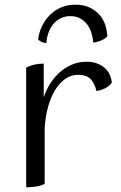

<svg xmlns="http://www.w3.org/2000/svg" viewBox="-20 -794 517 821"><path d="M92 -505Q125 -522 167 -522V-378Q177 -408 194 -435.5Q211 -463 234.5 -484Q258 -505 287 -517.5Q316 -530 351 -530Q378 -530 398 -521.5Q418 -513 431 -500.5Q444 -488 450.5 -472Q457 -456 458 -441Q450 -427 430.5 -417Q411 -407 392 -405Q387 -432 370 -453Q353 -474 313 -474Q284 -474 259.5 -457Q235 -440 216 -409.5Q197 -379 185.5 -337Q174 -295 171 -245V-8Q157 0 134.5 3.5Q112 7 92 7ZM178 -610Q167 -610 157.5 -615Q148 -620 143 -625Q147 -657 160.5 -684Q174 -711 194.5 -731Q215 -751 242 -762.5Q269 -774 302 -774Q338 -774 364 -761.5Q390 -749 406.5 -729.5Q423 -710 430.5 -686Q438 -662 439 -639Q431 -629 414 -621.5Q397 -614 379 -612Q377 -634 370.5 -654.5Q364 -675 352 -690.5Q340 -706 322.5 -715.5Q305 -725 281 -725Q239 -725 211 -694.5Q183 -664 178 -610Z"/></svg>

Font: Gotu
Style: Regular
Weight: 400
Designer: Sarang Kulkarni & Kailash Malviya
Foundry: Ek Type
Version: Version 2.320;hotconv 1.0.109;makeotfexe 2.5.65596; ttfautoh